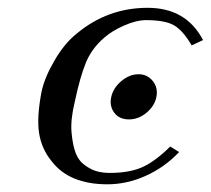

<svg xmlns="http://www.w3.org/2000/svg" viewBox="-20 -462 542 494"><path d="M312 -154.8Q286.6 -154.8 273.9 -172.1Q261.2 -189.5 266.1 -211.9Q271 -235.4 292 -253.2Q313 -271 336.4 -271Q358.9 -271 373 -253.7Q387.2 -236.3 382.3 -211.9Q377.4 -189 356.9 -171.9Q336.4 -154.8 312 -154.8ZM172.4 -200.2Q161.1 -153.8 164.1 -121.1Q167 -88.4 174.8 -68.1Q182.6 -47.9 199 -36.4Q215.3 -24.9 230.2 -21Q245.1 -17.1 262.7 -17.1Q312.5 -17.1 345.7 -31.7Q378.9 -46.4 418 -85L440.9 -70.8Q403.3 -31.2 354.7 -9.5Q306.2 12.2 256.3 12.2Q157.7 12.2 112.3 -47.9Q86.9 -79.1 80.6 -119.4Q74.2 -159.7 86.9 -226.1Q94.7 -262.7 120.4 -306.6Q146 -350.6 176.8 -375Q256.3 -441.9 359.9 -441.9Q459 -441.9 502.4 -358.9L473.1 -345.2Q450.7 -383.8 427.5 -397Q404.3 -410.2 356 -410.2Q330.6 -410.2 299.1 -396.2Q267.6 -382.3 248.5 -365.2Q216.3 -337.9 201.2 -301.3Q186 -264.6 172.4 -200.2Z"/></svg>

Font: Linux Biolinum
Style: Italic
Weight: 400
Italic angle: -12°
Designer: Philipp H. Poll
Foundry: Philipp H. Poll
Version: Version 1.1.3 ; ttfautohint (v0.9)